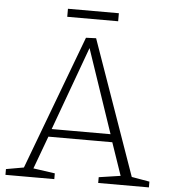

<svg xmlns="http://www.w3.org/2000/svg" viewBox="-56 -877 819 928"><g transform="rotate(5 353.0 -413.0)"><path d="M618 -32 603 -45 701 -28V0H455V-28L569 -45L563 -35L503 -210L514 -202H187L199 -211L134 -35L129 -44L242 -28V0H5V-28L101 -45L87 -33L335 -694L384 -696ZM205 -231 198 -240H503L497 -231L351 -662L362 -661ZM483 -826V-787H236V-826Z"/></g></svg>

Font: Bitter Thin Light
Style: Regular
Weight: 300
Version: Version 2.002